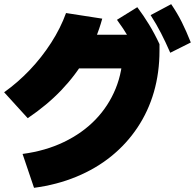

<svg xmlns="http://www.w3.org/2000/svg" viewBox="-24 -872 928 913"><path d="M83.3 -140Q192.2 -154.4 280 -196.7Q367.8 -238.9 430 -303.3Q492.2 -367.8 526.1 -451.1Q560 -534.4 560 -631.1L632.2 -546.7H282.2V-706.7H706.7L734.4 -662.2V-631.1Q734.4 -526.7 707.8 -434.4Q681.1 -342.2 629.4 -265Q577.8 -187.8 505 -128.9Q432.2 -70 339.4 -31.7Q246.7 6.7 137.8 21.1ZM-4.4 -433.3Q60 -478.9 117.2 -538.9Q174.4 -598.9 219.4 -668.9Q264.4 -738.9 290 -810L462.2 -783.3Q435.6 -685.6 386.1 -600.6Q336.7 -515.6 268.3 -443.9Q200 -372.2 107.8 -310ZM635.6 -604.4Q611.1 -654.4 587.2 -695Q563.3 -735.6 532.2 -777.8L628.9 -837.8Q658.9 -797.8 685 -755Q711.1 -712.2 734.4 -662.2ZM785.6 -621.1Q763.3 -672.2 741.7 -714.4Q720 -756.7 692.2 -800L790 -852.2Q818.9 -810 840.6 -766.7Q862.2 -723.3 883.3 -670Z"/></svg>

Font: Paperlogy 9 Black
Style: Regular
Weight: 900
Designer: redesigned by Lee Juim, glyphs from Gmarket Sans & Montserrat
Foundry: PT&
Version: Version 1.001